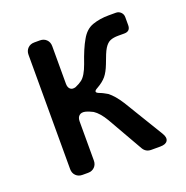

<svg xmlns="http://www.w3.org/2000/svg" viewBox="-97 -587 656 677"><g transform="rotate(-20 231.5 -248.5)"><path d="M67 -34V-463Q67 -478 76.5 -487.5Q86 -497 101 -497H122Q137 -497 146.5 -487.5Q156 -478 156 -463V-322Q156 -308 163.5 -301.5Q171 -295 184 -299Q200 -306 209 -313Q226 -326 240 -365Q258 -418 275 -447Q292 -478 319.5 -487.5Q347 -497 380 -497H407Q418 -497 425.5 -489.5Q433 -482 433 -471V-441Q433 -418 410 -418H387Q369 -418 357 -413Q345 -408 335 -392Q330 -384 324.5 -370.5Q319 -357 312 -338Q302 -312 290 -297.5Q278 -283 255 -270Q234 -259 256 -251Q264 -248 270.5 -244.5Q277 -241 284 -237Q305 -221 326 -188L416 -40Q427 -22 420.5 -11Q414 0 393 0H359Q339 0 329 -17L253 -150Q234 -182 214 -195Q208 -198 201 -201Q194 -204 186 -206Q172 -209 164 -202Q156 -195 156 -181V-34Q156 -19 146.5 -9.5Q137 0 122 0H101Q86 0 76.5 -9.5Q67 -19 67 -34Z"/></g></svg>

Font: Higure Gothic Medium
Style: Regular
Weight: 500
Designer: Yoshimichi Ohira
Foundry: Positype
Version: Version 1.000